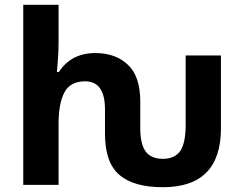

<svg xmlns="http://www.w3.org/2000/svg" viewBox="-20 -780 1027 810"><path d="M667 9.8Q543 9.8 482.9 -43Q422.9 -94.7 422.9 -215.8V-318.8Q422.9 -437 338.9 -437Q276.9 -437 252 -390.6Q227.1 -344.7 227.1 -256.8V0H78.1V-759.8H227.1V-606Q227.1 -569.8 225.1 -541Q222.2 -499.5 220.2 -476.1H228Q280.3 -556.2 382.8 -556.2Q467.3 -556.2 519.5 -506.8Q571.8 -458.5 571.8 -351.1V-237.8Q571.8 -172.4 594.7 -140.6Q618.2 -109.9 667 -109.9Q716.3 -109.9 740.2 -142.6Q763.2 -176.8 763.2 -252V-545.9H912.1V-238.8Q912.1 9.8 667 9.8Z"/></svg>

Font: Droid Sans Thai
Style: Bold
Weight: 700
Designer: Steve Matteson
Foundry: Ascender Corporation
Version: Version 1.00